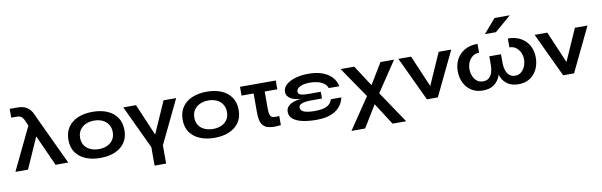

<svg xmlns="http://www.w3.org/2000/svg" viewBox="-57 -1345 6683 2132"><g transform="rotate(-10 3285.0 -279.5)"><path d="M165 -700Q225 -700 267 -674.5Q309 -649 336 -590L378 -497L612 0H469L312 -348L158 0H16L247 -481L226 -530Q207 -574 187.5 -587.5Q168 -601 130 -601H75V-700Z M974 12Q880 12 808.5 -18Q737 -48 697 -105.5Q657 -163 657 -247Q657 -331 697 -389.5Q737 -448 808.5 -478Q880 -508 974 -508Q1068 -508 1138.5 -478Q1209 -448 1249 -389.5Q1289 -331 1289 -247Q1289 -163 1249 -105.5Q1209 -48 1138.5 -18Q1068 12 974 12ZM974 -88Q1026 -88 1067.5 -106.5Q1109 -125 1133 -160.5Q1157 -196 1157 -247Q1157 -298 1133 -334.5Q1109 -371 1068 -390Q1027 -409 974 -409Q922 -409 880 -390Q838 -371 813.5 -335Q789 -299 789 -247Q789 -196 813 -160.5Q837 -125 879 -106.5Q921 -88 974 -88Z M1550 200V-8L1320 -497H1463L1616 -139L1774 -497H1916L1680 -6V200Z M2262 12Q2168 12 2096.5 -18Q2025 -48 1985 -105.5Q1945 -163 1945 -247Q1945 -331 1985 -389.5Q2025 -448 2096.5 -478Q2168 -508 2262 -508Q2356 -508 2426.5 -478Q2497 -448 2537 -389.5Q2577 -331 2577 -247Q2577 -163 2537 -105.5Q2497 -48 2426.5 -18Q2356 12 2262 12ZM2262 -88Q2314 -88 2355.5 -106.5Q2397 -125 2421 -160.5Q2445 -196 2445 -247Q2445 -298 2421 -334.5Q2397 -371 2356 -390Q2315 -409 2262 -409Q2210 -409 2168 -390Q2126 -371 2101.5 -335Q2077 -299 2077 -247Q2077 -196 2101 -160.5Q2125 -125 2167 -106.5Q2209 -88 2262 -88Z M3039 -497V-398H2897V-191Q2897 -153 2906 -131.5Q2915 -110 2934 -105Q2953 -100 2974 -100Q2989 -100 3009 -102V0Q2968 6 2935 6Q2903 6 2867.5 -2Q2832 -10 2809 -37Q2786 -64 2779 -102.5Q2772 -141 2772 -185V-398H2636V-497Z M3410 12Q3327 12 3258.5 -2Q3190 -16 3149.5 -47.5Q3109 -79 3109 -130Q3109 -161 3124.5 -182.5Q3140 -204 3166 -218Q3192 -232 3224.5 -239Q3257 -246 3291 -247Q3257 -248 3226 -254.5Q3195 -261 3170.5 -274Q3146 -287 3132 -307Q3118 -327 3118 -354Q3118 -400 3156 -434.5Q3194 -469 3260 -488.5Q3326 -508 3410 -508Q3498 -508 3564 -484Q3630 -460 3671 -416Q3712 -372 3723 -312H3604Q3593 -346 3563 -367Q3533 -388 3493 -398Q3453 -408 3410 -408Q3336 -408 3295.5 -387Q3255 -366 3255 -334Q3255 -311 3274 -301Q3293 -291 3323 -289Q3353 -287 3387 -287H3510V-211H3387Q3352 -211 3320 -206.5Q3288 -202 3268 -190Q3248 -178 3248 -155Q3248 -129 3270 -114Q3292 -99 3329 -93.5Q3366 -88 3410 -88Q3457 -88 3497 -96Q3537 -104 3565.5 -125.5Q3594 -147 3605 -186H3724Q3713 -137 3687 -100Q3661 -63 3621.5 -38Q3582 -13 3529 -0.5Q3476 12 3410 12Z M4373 -497 4146 -158 4387 200H4233L4075 -47L3924 200H3770L4007 -151L3770 -497H3924L4077 -262L4220 -497Z M4656 0 4422 -497H4565L4718 -139L4876 -497H5018L4779 0Z M5690 12Q5616 12 5567.5 -20Q5519 -52 5495 -110Q5491 -120 5487 -131Q5484 -120 5480 -110Q5456 -52 5408 -20Q5360 12 5286 12Q5212 12 5158.5 -22.5Q5105 -57 5076 -116Q5047 -175 5047 -249Q5047 -323 5079 -382Q5111 -441 5171.5 -475Q5232 -509 5316 -509V-409Q5273 -409 5242.5 -386Q5212 -363 5195.5 -326.5Q5179 -290 5179 -249Q5179 -208 5193.5 -171Q5208 -134 5236 -111Q5264 -88 5306 -88Q5349 -88 5374 -111Q5399 -134 5410 -171Q5421 -208 5421 -249V-350H5553V-249Q5553 -208 5564.5 -171Q5576 -134 5601.5 -111Q5627 -88 5670 -88Q5707 -88 5735 -111Q5763 -134 5779 -171Q5795 -208 5795 -249Q5795 -290 5778.5 -326.5Q5762 -363 5731.5 -386Q5701 -409 5658 -409V-509Q5742 -509 5802.5 -475Q5863 -441 5895 -382Q5927 -323 5927 -249Q5927 -175 5898.5 -116Q5870 -57 5817 -22.5Q5764 12 5690 12ZM5416 -601 5552 -759H5724L5540 -601Z M6192 0 5958 -497H6101L6254 -139L6412 -497H6554L6315 0Z"/></g></svg>

Font: Syne Modified
Style: Bold
Weight: 700
Designer: Lucas Descroix
Foundry: Bonjour Monde
Version: Version 2.200